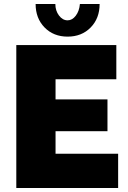

<svg xmlns="http://www.w3.org/2000/svg" viewBox="-20 -934 637 954"><path d="M377 -914H475Q475 -843 430.5 -797.5Q386 -752 316 -752Q246 -752 201.5 -797.5Q157 -843 157 -914H255Q255 -881 273 -857Q291 -833 316 -833Q339 -833 356.5 -856Q374 -879 377 -914ZM567 -170V0H61V-710H558V-540H256V-440H514V-282H256V-170Z"/></svg>

Font: Raleway-v4020 Black
Style: Regular
Weight: 900
Designer: Matt McInerney, Pablo Impallari, Rodrigo Fuenzalida
Foundry: Matt McInerney, Pablo Impallari, Rodrigo Fuenzalida
Version: Version 4.020;PS 004.020;hotconv 1.0.88;makeotf.lib2.5.64775